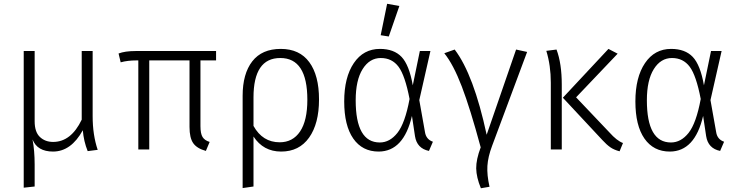

<svg xmlns="http://www.w3.org/2000/svg" viewBox="-20 -794 3921 1020"><path d="M164.1 80.1V196.8L106 203.1V-522.9H164.1V-149.9Q164.1 -92.8 191.9 -66.4Q219.7 -40 262.2 -40Q357.4 -40 414.1 -158.2V-522.9H472.2V-176.8Q472.2 -77.1 499 2L445.8 8.8Q424.8 -43 419.9 -102.1Q357.9 10.7 262.2 11.2Q178.2 11.2 152.8 -53.2Q164.1 5.9 164.1 80.1Z M1044.9 -473.1V-124Q1044.9 -84 1056.2 -65.9Q1067.4 -47.9 1093.8 -40L1073.7 7.8Q1025.9 -5.4 1006.3 -33.7Q986.8 -62 986.8 -119.1V-473.1H772.9V0H714.8V-473.1H706.1Q657.2 -473.1 621.1 -462.9L609.9 -509.8Q644 -522.9 700.2 -522.9H1127.9V-473.1Z M1465.8 -38.1Q1535.6 -38.1 1574.2 -95.7Q1612.8 -153.3 1612.8 -264.2Q1612.8 -486.3 1468.8 -485.8Q1326.7 -485.8 1326.7 -275.9V-125Q1375 -38.1 1465.8 -38.1ZM1269 -285.2Q1269 -402.3 1320.3 -468.3Q1371.6 -534.2 1471.7 -534.2Q1571.3 -534.2 1623 -463.9Q1674.8 -393.6 1674.8 -265.6Q1674.8 -137.2 1622.1 -63Q1569.3 11.2 1473.6 11.2Q1378.9 11.2 1326.7 -68.8V196.8L1269 205.1Z M1869.6 -261.2Q1869.6 -37.1 1997.6 -37.1Q2050.8 -37.1 2091.3 -88.1Q2131.8 -139.2 2155.8 -268.1Q2131.8 -393.1 2097.2 -439.5Q2062.5 -485.8 2002.9 -485.8Q1943.4 -485.8 1906.5 -427Q1869.6 -368.2 1869.6 -261.2ZM1998.5 -534.2Q2072.8 -534.2 2113.3 -491.7Q2153.8 -449.2 2172.9 -340.8L2210.4 -522.9H2266.6L2207.5 -262.2L2237.8 -91.8Q2243.7 -53.7 2279.8 -41L2258.8 7.8Q2194.8 -5.4 2184.6 -70.8L2168.5 -178.2Q2124.5 10.7 1991.7 11.2Q1904.8 11.2 1856.7 -57.9Q1808.6 -127 1808.6 -255.1Q1808.6 -383.3 1859.6 -458.7Q1910.6 -534.2 1998.5 -534.2ZM2101.6 -762.2 2045.4 -600.1 2002.4 -606.9 2036.6 -773.9Z M2340.3 -511.2 2395.5 -530.8Q2496.6 -397.9 2565.4 -78.1L2721.7 -530.8L2780.3 -518.1L2594.2 -19Q2572.3 39.1 2569.3 87.4Q2566.4 135.7 2580.6 198.2L2534.7 206.1Q2510.7 147.9 2509.8 100.6Q2509.3 53.2 2533.7 -11.2Q2478 -217.8 2433.1 -335Q2388.2 -452.1 2340.3 -511.2Z M2964.4 -344.2V0H2906.2V-355Q2906.2 -445.8 2882.3 -523.9L2936.5 -530.8Q2964.4 -456.5 2964.4 -344.2ZM3261.2 -508.8 3040.5 -276.9 3217.3 -90.8Q3257.3 -45.9 3289.6 -34.2L3271.5 9.8Q3241.7 2 3222.2 -11.7Q3202.6 -25.4 3180.2 -49.8L2970.2 -274.9L3212.4 -534.2Z M3416.5 -261.2Q3416.5 -37.1 3544.4 -37.1Q3597.7 -37.1 3638.2 -88.1Q3678.7 -139.2 3702.6 -268.1Q3678.7 -393.1 3644 -439.5Q3609.4 -485.8 3549.8 -485.8Q3490.2 -485.8 3453.4 -427Q3416.5 -368.2 3416.5 -261.2ZM3545.4 -534.2Q3619.6 -534.2 3660.2 -491.7Q3700.7 -449.2 3719.7 -340.8L3757.3 -522.9H3813.5L3754.4 -262.2L3784.7 -91.8Q3790.5 -53.7 3826.7 -41L3805.7 7.8Q3741.7 -5.4 3731.4 -70.8L3715.3 -178.2Q3671.4 10.7 3538.6 11.2Q3451.7 11.2 3403.6 -57.9Q3355.5 -127 3355.5 -255.1Q3355.5 -383.3 3406.5 -458.7Q3457.5 -534.2 3545.4 -534.2Z"/></svg>

Font: FiraSans-Light
Style: Regular
Weight: 300
Designer: Carrois Corporate & Edenspiekermann AG
Foundry: Carrois Corporate GbR & Edenspiekermann AG
Version: Version 3.106;PS 003.106;hotconv 1.0.70;makeotf.lib2.5.58329